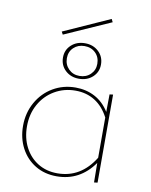

<svg xmlns="http://www.w3.org/2000/svg" viewBox="-84 -809 689 874"><g transform="rotate(10 260.0 -371.5)"><path d="M154 -637 147 -650 361 -746 368 -732ZM261 -616Q299 -616 324 -592.5Q349 -569 349 -533Q349 -498 324 -475Q299 -452 261 -452Q223 -452 198 -475.5Q173 -499 173 -535Q173 -570 198 -593Q223 -616 261 -616ZM261 -603Q231 -603 211 -584Q191 -565 191 -535Q191 -505 211 -485Q231 -465 261 -465Q292 -465 312 -484.5Q332 -504 332 -533Q332 -564 312 -583.5Q292 -603 261 -603ZM427 -408V-1L411 1L410 -89Q345 3 238 3Q182 3 139 -23Q96 -49 72 -94.5Q48 -140 48 -197Q48 -257 75.5 -306Q103 -355 150 -382.5Q197 -410 254 -410Q303 -410 343 -389Q383 -368 410 -325L411 -406ZM410 -113V-299Q385 -347 346 -371.5Q307 -396 256 -396Q203 -396 159.5 -370.5Q116 -345 91 -300Q66 -255 66 -198Q66 -144 88 -101.5Q110 -59 149 -35Q188 -11 239 -11Q347 -11 410 -113Z"/></g></svg>

Font: Ysabeau Infant Thin
Style: Regular
Weight: 200
Designer: Christian Thalmann (Catharsis Fonts)
Version: Version 0.003